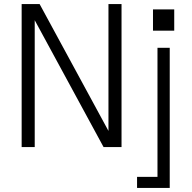

<svg xmlns="http://www.w3.org/2000/svg" viewBox="-20 -720 939 940"><path d="M86 0H150V-621L487 0H575V-700H511V-79L174 -700H86ZM651 200H811V-486H751V146H651ZM729 -570H833V-674H729Z"/></svg>

Font: Meta Space Light
Style: Regular
Weight: 300
Designer: Meta Pool / Florian Karsten
Foundry: Meta Pool / Florian Karsten
Version: Version 2.000;Glyphs 3.1.1 (3137)